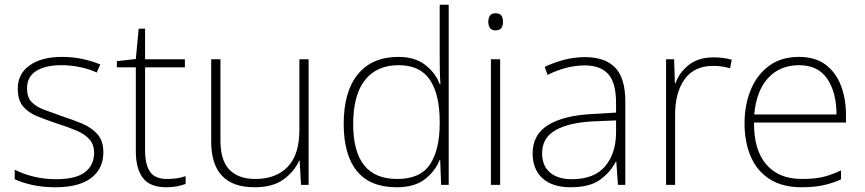

<svg xmlns="http://www.w3.org/2000/svg" viewBox="-20 -831 3648 810"><path d="M416 -188Q416 -119 364.5 -80Q313 -41 214 -41Q159 -41 115 -51Q71 -61 42 -75V-115Q80 -96 124 -85.5Q168 -75 215 -75Q301 -75 339 -105Q377 -135 377 -186Q377 -221 357.5 -243Q338 -265 303 -280Q268 -295 223 -309Q175 -325 137 -340.5Q99 -356 77 -382.5Q55 -409 55 -457Q55 -520 105.5 -555.5Q156 -591 241 -591Q288 -591 329 -582Q370 -573 403 -559L388 -525Q359 -539 319 -547.5Q279 -556 240 -556Q171 -556 132.5 -531.5Q94 -507 94 -458Q94 -421 113 -401Q132 -381 165 -368.5Q198 -356 241 -341Q287 -326 326.5 -309.5Q366 -293 391 -265Q416 -237 416 -188Z M685 -76Q708 -76 727.5 -79Q747 -82 763 -88V-55Q747 -49 727 -45Q707 -41 682 -41Q613 -41 583 -80Q553 -119 553 -194V-547H473V-573L553 -582L565 -710H592V-581H760V-547H592V-197Q592 -138 612.5 -107Q633 -76 685 -76Z M1282 -581V-51H1250L1244 -154H1242Q1223 -109 1177.5 -75Q1132 -41 1054 -41Q871 -41 871 -234V-581H910V-238Q910 -154 948 -115Q986 -76 1057 -76Q1144 -76 1193.5 -127Q1243 -178 1243 -283V-581Z M1653 -41Q1542 -41 1486 -109Q1430 -177 1430 -308Q1430 -445 1490 -518Q1550 -591 1660 -591Q1730 -591 1773.5 -557.5Q1817 -524 1835 -476H1838Q1836 -505 1835.5 -535.5Q1835 -566 1835 -595V-811H1873V-51H1841L1837 -156H1835Q1816 -109 1772.5 -75Q1729 -41 1653 -41ZM1656 -76Q1753 -76 1794 -137.5Q1835 -199 1835 -311V-317Q1835 -433 1793.5 -494.5Q1752 -556 1662 -556Q1569 -556 1519.5 -493Q1470 -430 1470 -307Q1470 -192 1516 -134Q1562 -76 1656 -76Z M2070 -775Q2089 -775 2095.5 -765Q2102 -755 2102 -739Q2102 -723 2095.5 -713Q2089 -703 2070 -703Q2054 -703 2047 -713Q2040 -723 2040 -739Q2040 -755 2047 -765Q2054 -775 2070 -775ZM2090 -581V-51H2051V-581Z M2448 -590Q2533 -590 2575.5 -545.5Q2618 -501 2618 -404V-51H2587L2580 -149H2578Q2554 -103 2510.5 -72Q2467 -41 2388 -41Q2310 -41 2268.5 -79Q2227 -117 2227 -184Q2227 -263 2292.5 -303.5Q2358 -344 2479 -350L2579 -356V-396Q2579 -482 2546 -518.5Q2513 -555 2447 -555Q2370 -555 2290 -515L2278 -549Q2316 -567 2359 -578.5Q2402 -590 2448 -590ZM2483 -319Q2381 -314 2324 -282Q2267 -250 2267 -184Q2267 -132 2300 -103.5Q2333 -75 2392 -75Q2486 -75 2532 -128.5Q2578 -182 2579 -270V-323Z M2990 -589Q3012 -589 3031 -586.5Q3050 -584 3067 -579L3060 -543Q3042 -548 3025.5 -550.5Q3009 -553 2988 -553Q2909 -553 2868.5 -497Q2828 -441 2828 -346V-51H2790V-581H2824L2827 -480H2830Q2846 -526 2886.5 -557.5Q2927 -589 2990 -589Z M3351 -591Q3419 -591 3462.5 -558.5Q3506 -526 3527.5 -470.5Q3549 -415 3549 -345V-314H3161Q3160 -199 3212.5 -137.5Q3265 -76 3363 -76Q3412 -76 3447.5 -83.5Q3483 -91 3528 -112V-74Q3489 -57 3450.5 -49Q3412 -41 3362 -41Q3281 -41 3227.5 -75Q3174 -109 3147.5 -170Q3121 -231 3121 -311Q3121 -388 3147 -451.5Q3173 -515 3224 -553Q3275 -591 3351 -591ZM3351 -556Q3271 -556 3221 -502.5Q3171 -449 3162 -348H3509Q3509 -441 3470 -498.5Q3431 -556 3351 -556Z"/></svg>

Font: Noto Sans Tamil UI ExtraLight
Style: Regular
Weight: 200
Designer: Jelle Bosma - Monotype Design Team
Foundry: Monotype Imaging Inc.
Version: Version 2.004; ttfautohint (v1.8.4.7-5d5b)